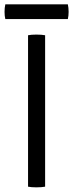

<svg xmlns="http://www.w3.org/2000/svg" viewBox="-24 -842 329 866"><path d="M102.5 -683Q117 -686 140 -686Q163.5 -686 179.5 -683V0Q163.5 3 140 3Q117 3 102.5 0ZM0 -756Q-3.5 -770 -3.5 -788.5Q-3.5 -807 0 -822.5H282Q285.5 -807 285.5 -788.5Q285.5 -770.5 282 -756Z"/></svg>

Font: Signika SC Light
Style: Regular
Weight: 300
Designer: Anna Giedryś
Foundry: Anna Giedryś
Version: Version 2.000; ttfautohint (v1.8.3) -l 8 -r 50 -G 200 -x 9 -